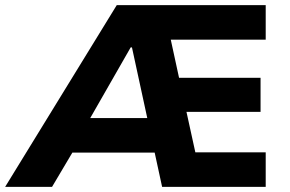

<svg xmlns="http://www.w3.org/2000/svg" viewBox="-54 -725 1126 745"><path d="M-34 0 399 -705H977V-571H543L598 -620L651 -376L574 -423H957V-291H602L659 -339L716 -79L640 -134H977V0H575L532 -198L584 -133H197L263 -194L148 0ZM453 -541 279 -237 268 -267H558L525 -232L458 -541Z"/></svg>

Font: Nunito Sans 7pt ExtraBold
Style: Regular
Weight: 800
Designer: Vernon Adams
Foundry: Vernon Adams
Version: Version 3.101;gftools[0.9.27]